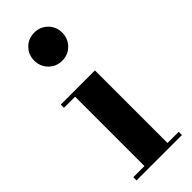

<svg xmlns="http://www.w3.org/2000/svg" viewBox="-249 -791 824 824"><g transform="rotate(-45 163.0 -379.5)"><path d="M167.5 -588.5Q131.5 -588.5 107 -613.2Q82.5 -638 82.5 -674Q82.5 -710 107 -734.5Q131.5 -759 167.5 -759Q203.5 -759 228 -734.5Q252.5 -710 252.5 -674Q252.5 -638 228 -613.2Q203.5 -588.5 167.5 -588.5ZM237 -460V-19.5H305V0H29.5V-19.5H97V-440.5H29.5V-460Z"/></g></svg>

Font: Bodoni Moda 11pt
Style: Bold
Weight: 700
Designer: Owen Earl
Foundry: indestructible type
Version: Version 2.004